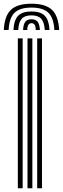

<svg xmlns="http://www.w3.org/2000/svg" viewBox="-52 -1005 336 1025"><path d="M146.5 0V-800H172.2V0ZM43.2 0V-800H69V0ZM94.8 0V-800H120.8V0ZM116.2 -985.2Q40.8 -985.2 6.4 -952.6Q-28 -920 -31.8 -844.8H-6Q-2.8 -909 25.6 -936.8Q54 -964.5 116.2 -964.5Q178 -964.5 206.4 -936.8Q234.8 -909 238.2 -844.8H264Q259.8 -920 225.4 -952.6Q191 -985.2 116.2 -985.2ZM116.2 -943.8Q67 -943.8 44.8 -920.8Q22.5 -897.8 19.8 -844.8H45.5Q47.5 -886.5 63.9 -904.8Q80.2 -923 116.2 -923Q151.8 -923 168.1 -904.8Q184.5 -886.5 187 -844.8H212.5Q209.5 -897.8 187.1 -920.8Q164.8 -943.8 116.2 -943.8ZM116.2 -902.2Q93.5 -902.2 83.1 -888.9Q72.8 -875.5 71.2 -844.8H93.8Q93.5 -881.2 116.2 -881.2Q139.2 -881.2 138.5 -844.8H161Q159.2 -875.5 148.9 -888.9Q138.5 -902.2 116.2 -902.2Z"/></svg>

Font: Big Shoulders Inline Display ExtraBold
Style: Regular
Weight: 800
Designer: Patric King
Foundry: XO Type Co
Version: Version 1.000